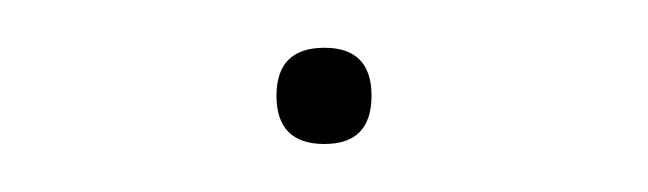

<svg xmlns="http://www.w3.org/2000/svg" viewBox="-20 -58 270 80"><path d="M115.2 -38.1Q134.8 -38.1 134.8 -18.1Q134.8 2 115.2 2Q95.2 2 95.2 -18.1Q95.2 -38.1 115.2 -38.1Z"/></svg>

Font: Datalegreya
Style: Thin
Weight: 250
Designer: Figs Lab
Foundry: Figs Lab
Version: Version 1.002;PS 001.002;hotconv 1.0.70;makeotf.lib2.5.58329